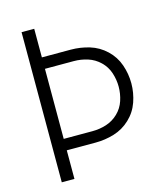

<svg xmlns="http://www.w3.org/2000/svg" viewBox="-110 -821 795 908"><g transform="rotate(-15 287.5 -367.5)"><path d="M80 0V-735H142V-595H283Q330 -595 374.5 -581.5Q419 -568 453.5 -535.5Q488 -503 503.5 -458.5Q519 -414 519 -367.5Q519 -321 503.5 -276.5Q488 -232 453.5 -199.5Q419 -167 374.5 -153.5Q330 -140 283 -140H142V0ZM142 -196H283Q318 -196 351 -206.5Q384 -217 409.5 -241.5Q435 -266 446 -299.5Q457 -333 457 -367.5Q457 -402 446 -435.5Q435 -469 409.5 -493.5Q384 -518 351 -528.5Q318 -539 283 -539H142Z"/></g></svg>

Font: Jozsika Light
Style: Regular
Weight: 300
Monospace: yes
Designer: Belleve Invis
Foundry: Belleve Invis
Version: 2.1.0